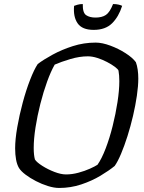

<svg xmlns="http://www.w3.org/2000/svg" viewBox="-20 -931 714 951"><path d="M273 0Q248 0 217.5 -9.5Q187 -19 158 -34Q129 -49 106.5 -66Q84 -83 74 -99Q64 -116 59.5 -141Q55 -166 55 -196Q55 -241 65.5 -301Q76 -361 92.5 -422.5Q109 -484 129 -535.5Q149 -587 167 -614Q196 -636 241 -660.5Q286 -685 340.5 -702.5Q395 -720 454 -720Q486 -720 526.5 -705Q567 -690 602 -667.5Q637 -645 653 -623Q659 -607 662 -586Q665 -565 665 -542Q665 -505 658 -457Q651 -409 639 -357.5Q627 -306 611.5 -257Q596 -208 579.5 -169Q563 -130 548 -109Q520 -86 477.5 -60.5Q435 -35 382.5 -17.5Q330 0 273 0ZM307 -67Q337 -67 368.5 -75.5Q400 -84 425.5 -95.5Q451 -107 463 -115Q484 -145 503.5 -196Q523 -247 538 -307Q553 -367 562 -425.5Q571 -484 571 -529Q571 -543 570 -556.5Q569 -570 567 -581Q565 -588 549 -600Q533 -612 510 -624Q487 -636 462 -644Q437 -652 415 -652Q374 -652 328.5 -638.5Q283 -625 251 -611Q232 -578 213.5 -527Q195 -476 180 -417Q165 -358 156 -300.5Q147 -243 147 -198Q147 -180 148.5 -166Q150 -152 153 -141Q162 -127 189.5 -109.5Q217 -92 249.5 -79.5Q282 -67 307 -67ZM444 -783Q387 -783 364.5 -815.5Q342 -848 347 -902Q351 -904 363.5 -907.5Q376 -911 390 -911Q389 -868 406.5 -856Q424 -844 453 -844Q485 -844 504.5 -857Q524 -870 540 -911Q556 -911 568 -908Q580 -905 585 -902Q568 -848 535 -815.5Q502 -783 444 -783Z"/></svg>

Font: Texturina
Style: Italic
Weight: 400
Italic angle: -11°
Designer: Guillermo Torres Carreño
Foundry: Omnibus-Type
Version: Version 1.002; ttfautohint (v1.8.3)